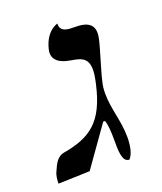

<svg xmlns="http://www.w3.org/2000/svg" viewBox="-149 -627 594 705"><g transform="rotate(-20 148.0 -274.0)"><path d="M240 -296C248 -334 274 -411 282 -448C284 -457 285 -464 285 -471C285 -512 251 -520 215 -520C189 -520 156 -520 158 -554C158 -554 112 -544 96 -476C95 -471 94 -466 94 -462C94 -421 142 -413 158 -410C196 -404 223 -397 223 -350C223 -336 220 -318 215 -296C184 -159 127 -119 17 -100C-7 -95 -19 -73 -30 -47C-38 -31 -38 -17 -39 -7C-39 -4 -39 -2 -39 0L84 -4L193 -158H200C207 -139 208 -110 208 -81C208 -37 208 6 236 6C252 -12 256 -43 257 -65V-75C257 -138 235 -192 235 -251C235 -266 236 -281 240 -296Z"/></g></svg>

Font: Libertinus Serif
Style: Italic
Weight: 400
Italic angle: -12°
Designer: Philipp H. Poll, Khaled Hosny
Foundry: Caleb Maclennan
Version: Version 7.050;RELEASE